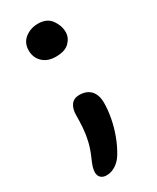

<svg xmlns="http://www.w3.org/2000/svg" viewBox="-178 -563 646 790"><g transform="rotate(-30 144.5 -168.0)"><path d="M146 -354Q107 -354 84 -376Q61 -398 61 -432Q61 -468 87 -488.5Q113 -509 149 -509Q191 -509 211 -481Q231 -453 231 -422Q231 -396 210.5 -375Q190 -354 146 -354ZM83 173Q65 173 55.5 163.5Q46 154 46 138Q46 127 50.5 112.5Q55 98 65 76Q79 44 86 13.5Q93 -17 95 -46.5Q97 -76 97 -103Q97 -135 110.5 -152.5Q124 -170 149 -170Q184 -170 203 -149.5Q222 -129 222 -91Q222 -59 215 -21Q208 17 194 54.5Q180 92 161 123Q148 145 127 159Q106 173 83 173Z"/></g></svg>

Font: Shantell Sans Medium
Style: Regular
Weight: 500
Designer: Stephen Nixon, Anya Danilova, Shantell Martin
Foundry: Arrow Type
Version: Version 1.011;[c5ecc13dd]